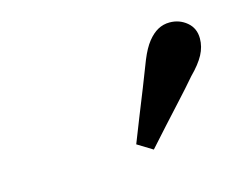

<svg xmlns="http://www.w3.org/2000/svg" viewBox="-48 -846 496 380"><g transform="rotate(-15 200.0 -656.5)"><path d="M196 -558Q206 -584 216.5 -610Q227 -636 237.5 -662.5Q248 -689 258 -715Q267 -737 277 -749.5Q287 -762 298 -768Q309 -774 322 -774Q342 -774 357 -761.5Q372 -749 372 -728Q372 -711 363.5 -695Q355 -679 336 -660Q318 -639 299.5 -619Q281 -599 263 -579Q245 -559 227 -539Z"/></g></svg>

Font: Source Serif 4 18pt SemiBold
Style: Italic
Weight: 600
Italic angle: -12°
Designer: Frank Grießhammer
Foundry: Adobe Systems Incorporated
Version: Version 4.004;hotconv 1.0.116;makeotfexe 2.5.65601